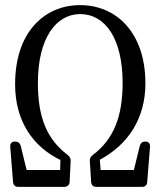

<svg xmlns="http://www.w3.org/2000/svg" viewBox="-20 -743 627 750"><path d="M20 -169 31 -32C32 -20 39 -13 51 -13H231C243 -13 251 -20 252 -32L256 -113C257 -123 253 -131 244 -138C165 -198 128 -281 128 -419C128 -597 201 -688 293 -688C390 -688 459 -594 459 -419C459 -288 424 -199 343 -138C334 -131 330 -124 331 -113L336 -32C337 -20 344 -13 356 -13H535C547 -13 554 -20 555 -32L566 -169C567 -183 560 -190 548 -190C536 -190 529 -184 526 -173L503 -79H373L370 -119C482 -179 548 -282 548 -417C548 -616 434 -723 293 -723C154 -723 39 -618 39 -414C39 -267 111 -169 216 -118L215 -79H84L61 -173C58 -184 51 -190 39 -190H38C26 -190 19 -183 20 -169Z"/></svg>

Font: 寒蝉锦书宋 CompactLight
Style: Bold
Weight: 400
Width: 4
Designer: 寒蝉锦书宋{Warren} 思源宋体{Ryoko NISHIZUKA 西塚涼子 (kana & ideographs); Frank Grießhammer (Latin, Greek & Cyrillic); Wenlong ZHANG 
Foundry: Adobe & ChillType
Version: Version 2.000;Glyphs 3.1.1 (3135)